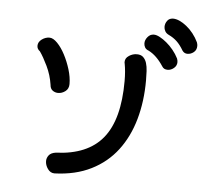

<svg xmlns="http://www.w3.org/2000/svg" viewBox="-49 -711 903 776"><g transform="rotate(5 402.5 -323.5)"><path d="M443.4 -458Q442.4 -460 442.4 -464.8Q442.4 -480.5 457.5 -490.2Q472.7 -500 489.3 -500Q505.9 -500 515.1 -491.2Q524.4 -482.4 528.8 -468.3Q533.2 -454.1 534.2 -435.5Q535.2 -417 535.2 -397.5Q535.2 -312.5 514.6 -239.7Q494.1 -167 452.6 -112.3Q411.1 -57.6 347.7 -25.9Q284.2 5.9 199.2 8.8Q182.6 8.8 171.9 -6.3Q161.1 -21.5 161.1 -38.1Q161.1 -50.8 169.4 -61.5Q177.7 -72.3 197.3 -75.2Q326.2 -80.1 387.7 -155.8Q449.2 -231.4 449.2 -387.7Q449.2 -426.8 443.4 -458ZM97.7 -477.5Q85.9 -486.3 85.9 -499Q85.9 -514.6 100.6 -525.4Q115.2 -536.1 131.8 -536.1Q146.5 -536.1 163.6 -518.6Q180.7 -501 194.8 -474.1Q209 -447.3 218.8 -415.5Q228.5 -383.8 228.5 -356.4Q228.5 -336.9 214.8 -326.7Q201.2 -316.4 185.5 -316.4Q172.9 -316.4 163.1 -323.7Q153.3 -331.1 152.3 -346.7Q146.5 -385.7 129.4 -421.4Q112.3 -457 97.7 -477.5ZM535.2 -518.6Q524.4 -522.5 520 -530.3Q515.6 -538.1 515.6 -546.9Q515.6 -560.5 525.9 -572.8Q536.1 -585 550.8 -585Q561.5 -585 575.2 -577.6Q588.9 -570.3 603 -558.6Q617.2 -546.9 630.4 -530.8Q643.6 -514.6 652.3 -497.1Q655.3 -489.3 655.3 -482.4Q655.3 -467.8 643.6 -458Q631.8 -448.2 618.2 -448.2Q602.5 -448.2 595.7 -460Q568.4 -502 535.2 -518.6ZM611.3 -588.9Q600.6 -593.8 595.7 -602.5Q590.8 -611.3 590.8 -620.1Q590.8 -633.8 599.1 -645Q607.4 -656.2 623 -656.2Q634.8 -656.2 648.9 -649.9Q663.1 -643.6 677.7 -631.8Q692.4 -620.1 705.1 -604Q717.8 -587.9 726.6 -569.3Q729.5 -561.5 729.5 -554.7Q729.5 -538.1 717.8 -528.8Q706.1 -519.5 692.4 -519.5Q679.7 -519.5 671.9 -530.3Q658.2 -553.7 644 -566.9Q629.9 -580.1 611.3 -588.9Z"/></g></svg>

Font: Gamja Flower
Style: Regular
Weight: 400
Designer: YoonDesign Inc.
Foundry: YoonDesign Inc.
Version: Version 3.00;build 20171102